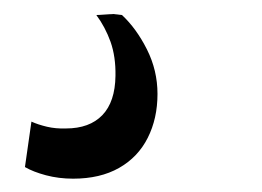

<svg xmlns="http://www.w3.org/2000/svg" viewBox="-20 -42 384 281"><path d="M87 219.5Q66 219.5 47.2 214.5Q28.5 209.5 16.5 202.5L26 136Q36 140.5 48.8 143.5Q61.5 146.5 76.5 146Q111 146 129.8 126.5Q148.5 107 149 69Q149.5 41 141.8 19.2Q134 -2.5 121 -20L145.5 -21.5L158.5 -20Q179.5 -0.5 195 30.2Q210.5 61 210.5 95.5Q210.5 131.5 196.2 159.8Q182 188 154.2 203.8Q126.5 219.5 87 219.5Z"/></svg>

Font: Merriweather 48pt Medium
Style: Italic
Weight: 500
Italic angle: -7.8°
Version: Version 2.101